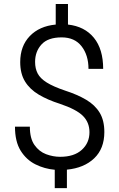

<svg xmlns="http://www.w3.org/2000/svg" viewBox="-20 -843 599 964"><path d="M429.2 -179.2Q429.2 -228 396.5 -261Q363.8 -293.9 280.8 -321.8Q219.2 -341.3 174.6 -367.9Q129.9 -394.5 105.7 -433.8Q81.5 -473.1 81.5 -531.2Q81.5 -611.8 129.6 -661.9Q177.7 -711.9 259.8 -719.7V-822.8H321.3V-719.7Q404.8 -710.4 451.4 -653.3Q498 -596.2 498 -497.1H424.3Q424.3 -565.9 389.6 -610.6Q355 -655.3 289.6 -655.3Q220.7 -655.3 188.5 -619.9Q156.2 -584.5 156.2 -532.2Q156.2 -498.5 169.2 -473.9Q182.1 -449.2 214.8 -428.7Q247.6 -408.2 306.6 -388.2Q368.7 -368.2 412.8 -342Q457 -315.9 480.5 -277.1Q503.9 -238.3 503.9 -180.2Q503.9 -96.7 452.9 -48.1Q401.9 0.5 315.9 8.8V101.6H254.9V9.3Q203.6 4.9 158 -17.8Q112.3 -40.5 83.7 -86.4Q55.2 -132.3 55.2 -207H129.9Q129.9 -147.9 153.1 -115Q176.3 -82 211.4 -68.8Q246.6 -55.7 282.2 -55.7Q352.1 -55.7 390.6 -90.6Q429.2 -125.5 429.2 -179.2Z"/></svg>

Font: Vazirmatn FD Light
Style: Regular
Weight: 300
Designer: Saber Rastikerdar
Foundry: Saber Rastikerdar
Version: Version 33.003